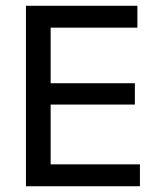

<svg xmlns="http://www.w3.org/2000/svg" viewBox="-20 -648 567 668"><path d="M70.3 0V-627.9H458V-551.8H156.2V-358.4H449.2V-284.2H156.2V-76.2H466.8V0Z"/></svg>

Font: Myanmar PaOh One
Style: Regular
Weight: 400
Designer: Debbi Hosken
Foundry: SIL
Version: Version 2.8